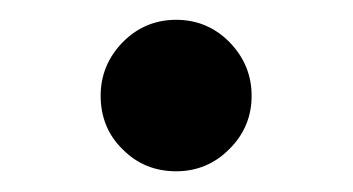

<svg xmlns="http://www.w3.org/2000/svg" viewBox="-20 -170 349 190"><path d="M79.6 -75.2C79.6 -54.2 86.9 -36.1 101.6 -22C115.7 -7.8 133.3 -0.5 154.3 -0.5C174.8 -0.5 192.4 -7.8 207 -22.5C221.7 -37.1 229 -54.7 229 -75.2C229 -95.7 221.7 -113.3 207 -128.4C192.4 -143.1 174.8 -150.4 154.3 -150.4C133.8 -150.4 116.2 -143.1 101.6 -128.4C86.9 -113.3 79.6 -95.7 79.6 -75.2Z"/></svg>

Font: Shabnam Medium
Style: Regular
Weight: 500
Foundry: DejaVu fonts team - Redesigned by Saber Rastikerdar - Based on Vazir font
Version: Version 5.0.1